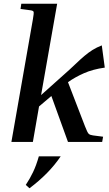

<svg xmlns="http://www.w3.org/2000/svg" viewBox="-20 -760 581 1028"><path d="M344 0 255 -246 189 -190 156 0H41L156 -656Q162 -690 160 -696.5Q158 -703 143 -705L90 -712L94 -740H286L200 -251L314 -353Q355 -389 382.5 -415.5Q410 -442 432 -460.5Q454 -479 475.5 -492.5Q497 -506 525 -517L541 -398Q477 -389 429.5 -368Q382 -347 344 -320L435 -84Q448 -50 455 -43.5Q462 -37 478 -35L532 -28L527 0ZM138 248 118 230Q140 197 157 161.5Q174 126 188 77H305Q274 123 232.5 165.5Q191 208 138 248Z"/></svg>

Font: Inria Serif
Style: Bold Italic
Weight: 700
Italic angle: -10°
Designer: Black Foundry Team
Foundry: Black Foundry
Version: Version 1.000; ttfautohint (v1.8.3)